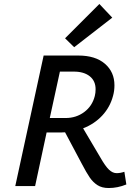

<svg xmlns="http://www.w3.org/2000/svg" viewBox="-20 -938 693 968"><path d="M354 -700 308 -745 481 -918 546 -849ZM617 -8Q573 10 528 10Q494 10 471.5 -4.5Q449 -19 432.5 -43Q416 -67 392 -113L308 -271Q300 -270 285 -270H215L157 0H57L200 -658H375Q461 -658 509 -616.5Q557 -575 557 -508Q557 -480 550 -455Q535 -398 495.5 -355.5Q456 -313 399 -291L486 -144Q511 -100 529.5 -82.5Q548 -65 568 -65Q587 -65 607 -72ZM311 -343Q364 -343 404.5 -373Q445 -403 458 -454Q462 -470 462 -488Q462 -530 432.5 -553.5Q403 -577 352 -577H282L231 -343Z"/></svg>

Font: Ysabeau Infant Semibold
Style: Italic
Weight: 600
Italic angle: -12°
Designer: Christian Thalmann (Catharsis Fonts)
Version: Version 0.003